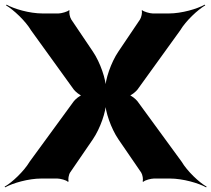

<svg xmlns="http://www.w3.org/2000/svg" viewBox="-88 -769 910 827"><path d="M312 -547 219 -685C213 -694 208 -717 212 -723L209 -725C204 -719 176 -711 164 -711H96C38 -711 -28 -731 -60 -749L-62 -746C-30 -727 21 -680 46 -638L230 -383C236 -375 258 -356 268 -356V-360C258 -360 236 -341 230 -333L40 -73C15 -31 -36 17 -68 35L-66 38C-34 20 34 0 90 0H159C171 0 199 7 204 14L208 12C204 5 208 -17 214 -26L312 -169C344 -216 369 -289 369 -329H365C365 -289 390 -216 422 -169L520 -26C526 -17 530 5 526 12L530 14C535 7 563 0 575 0H644C700 0 768 20 800 38L802 35C770 17 719 -31 694 -73L504 -333C498 -341 476 -360 466 -360V-356C476 -356 498 -375 504 -383L688 -638C713 -680 764 -727 796 -746L794 -749C762 -731 695 -711 639 -711H570C558 -711 530 -719 525 -725L522 -723C526 -717 521 -694 515 -685L422 -547C390 -500 365 -426 365 -385H369C369 -426 344 -500 312 -547Z"/></svg>

Font: Asimov
Style: EdgeWide
Weight: 500
Designer: Google
Version: Version 2.000980: 2014